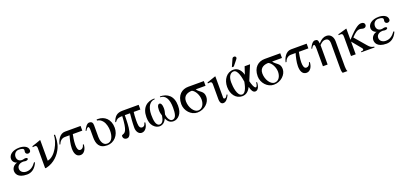

<svg xmlns="http://www.w3.org/2000/svg" viewBox="31 -1835 6801 3225"><g transform="rotate(-20 3431.5 -222.5)"><path d="M393 -145C344 -77 294 -40 220 -40C168 -40 115 -71 115 -129C115 -192 178 -217 222 -217C243 -217 249 -211 266 -211C298 -211 314 -224 314 -237C314 -248 302 -258 276 -258C251 -258 245 -249 215 -249C159 -249 131 -288 131 -334C131 -386 167 -431 224 -431C280 -431 311 -418 311 -391C311 -381 307 -376 307 -357C307 -332 327 -315 351 -315C373 -315 398 -329 398 -357C398 -435 309 -460 242 -460C116 -460 48 -397 48 -329C48 -287 77 -249 125 -235C70 -226 25 -176 25 -122C25 -83 42 10 215 10C290 10 362 -31 407 -136Z M863 -460C863 -336 758 -113 619 -90H618V-456L614 -460C562 -441 511 -423 459 -407V-389C476 -393 494 -393 501 -393C523 -393 534 -376 534 -344V14H557C701 -19 799 -126 845 -232C882 -317 882 -399 882 -460Z M1336 -366V-450H1056C960 -450 909 -343 897 -276H912C930 -330 971 -366 1026 -366H1108C1091 -309 1068 -219 1068 -142C1068 -67 1090 10 1171 10C1237 10 1280 -64 1280 -143H1265C1256 -98 1229 -73 1196 -73C1155 -73 1143 -123 1143 -182C1143 -254 1161 -339 1166 -366Z M1626 -460V-440C1665 -437 1697 -418 1725 -382C1760 -336 1775 -266 1775 -209C1775 -109 1742 -18 1655 -18C1573 -18 1553 -117 1553 -174V-385C1553 -432 1532 -455 1490 -455C1448 -455 1412 -398 1387 -345L1401 -339C1410 -358 1429 -388 1449 -388C1466 -388 1469 -356 1469 -318V-198C1469 -85 1503 10 1649 10C1772 10 1865 -95 1865 -225C1865 -382 1764 -460 1653 -460Z M2362 -137C2349 -82 2322 -73 2300 -73C2270 -73 2257 -97 2251 -122C2245 -147 2245 -184 2245 -218C2245 -278 2251 -338 2255 -366H2374V-450H2088C1982 -450 1938 -404 1904 -309H1920C1955 -360 1993 -366 2050 -366C2038 -107 1996 -86 1955 -73C1941 -69 1932 -61 1932 -50C1932 -15 1952 14 1999 14C2105 14 2092 -288 2096 -366H2189C2182 -296 2173 -199 2173 -112C2173 -47 2208 10 2265 10C2336 10 2377 -73 2377 -137Z M2757 -445C2850 -445 2901 -362 2901 -208C2901 -116 2893 -18 2817 -18C2782 -18 2744 -65 2735 -146C2747 -188 2753 -213 2753 -253C2753 -321 2731 -349 2708 -349C2685 -349 2663 -324 2663 -251C2663 -208 2669 -185 2681 -146C2669 -64 2641 -18 2596 -18C2526 -18 2515 -126 2515 -218C2515 -364 2576 -445 2659 -445V-460C2528 -460 2425 -384 2425 -209C2425 -138 2440 -84 2473 -46C2506 -9 2542 10 2582 10C2638 10 2680 -22 2708 -86C2732 -22 2774 10 2832 10C2874 10 2911 -9 2943 -46C2975 -83 2991 -137 2991 -211C2991 -386 2890 -460 2757 -460Z M3539 -366V-450H3260C3148 -450 3050 -377 3050 -215C3050 -97 3146 10 3260 10C3388 10 3488 -89 3488 -188C3488 -297 3410 -294 3363 -366ZM3398 -171C3398 -96 3361 -18 3282 -18C3212 -18 3140 -119 3140 -234C3140 -346 3236 -366 3294 -366C3350 -342 3398 -252 3398 -171Z M3821 -107C3798 -66 3790 -56 3768 -56C3753 -56 3748 -69 3748 -79V-456L3744 -460C3692 -441 3641 -423 3589 -407V-389C3608 -393 3622 -393 3631 -393C3653 -393 3664 -381 3664 -344V-78C3664 -35 3677 10 3723 10C3775 10 3813 -51 3836 -99Z M4061 -507H4095L4161 -588C4177 -607 4188 -621 4188 -633C4188 -653 4171 -662 4158 -662C4137 -662 4127 -654 4120 -639ZM4358 -129C4351 -72 4339 -52 4325 -52C4295 -52 4266 -141 4256 -187L4365 -450H4268L4223 -314C4205 -386 4156 -460 4069 -460C3947 -460 3873 -350 3873 -223C3873 -87 3952 10 4060 10C4138 10 4179 -37 4214 -100C4228 -35 4253 10 4294 10C4344 10 4373 -53 4373 -129ZM4175 -208C4165 -155 4138 -18 4069 -18C3980 -18 3963 -199 3963 -273C3963 -387 4014 -432 4064 -432C4138 -432 4164 -282 4175 -208Z M4905 -366V-450H4626C4514 -450 4416 -377 4416 -215C4416 -97 4512 10 4626 10C4754 10 4854 -89 4854 -188C4854 -297 4776 -294 4729 -366ZM4764 -171C4764 -96 4727 -18 4648 -18C4578 -18 4506 -119 4506 -234C4506 -346 4602 -366 4660 -366C4716 -342 4764 -252 4764 -171Z M5377 -366V-450H5097C5001 -450 4950 -343 4938 -276H4953C4971 -330 5012 -366 5067 -366H5149C5132 -309 5109 -219 5109 -142C5109 -67 5131 10 5212 10C5278 10 5321 -64 5321 -143H5306C5297 -98 5270 -73 5237 -73C5196 -73 5184 -123 5184 -182C5184 -254 5202 -339 5207 -366Z M5864 217C5853 199 5848 171 5848 132V-319C5848 -400 5806 -460 5730 -460C5684 -460 5638 -438 5586 -379H5585C5579 -436 5571 -455 5525 -455C5482 -455 5447 -398 5422 -345L5436 -339C5445 -358 5463 -388 5484 -388C5492 -388 5504 -379 5504 -313V0H5588V-348C5632 -392 5658 -405 5691 -405C5741 -405 5764 -374 5764 -308V131C5764 186 5771 202 5779 217Z M6427 0V-15C6382 -20 6358 -35 6322 -77L6149 -279C6216 -350 6253 -374 6300 -374C6321 -374 6341 -363 6364 -363C6385 -363 6414 -374 6414 -412C6414 -439 6393 -460 6355 -460C6315 -460 6259 -446 6090 -258V-458L6086 -460C6047 -448 6021 -440 5961 -424L5931 -416V-400C5944 -401 5953 -402 5963 -402C5997 -402 6006 -389 6006 -341V0H6090V-227L6221 -68C6231 -56 6237 -47 6237 -39C6237 -25 6223 -15 6199 -15H6190V0Z M6817 -145C6768 -77 6718 -40 6644 -40C6592 -40 6539 -71 6539 -129C6539 -192 6602 -217 6646 -217C6667 -217 6673 -211 6690 -211C6722 -211 6738 -224 6738 -237C6738 -248 6726 -258 6700 -258C6675 -258 6669 -249 6639 -249C6583 -249 6555 -288 6555 -334C6555 -386 6591 -431 6648 -431C6704 -431 6735 -418 6735 -391C6735 -381 6731 -376 6731 -357C6731 -332 6751 -315 6775 -315C6797 -315 6822 -329 6822 -357C6822 -435 6733 -460 6666 -460C6540 -460 6472 -397 6472 -329C6472 -287 6501 -249 6549 -235C6494 -226 6449 -176 6449 -122C6449 -83 6466 10 6639 10C6714 10 6786 -31 6831 -136Z"/></g></svg>

Font: STIX Math
Style: Regular
Weight: 400
Designer: MicroPress Inc., with final additions and corrections provided by Coen Hoffman, Elsevier (retired)
Version: Version 1.1.0